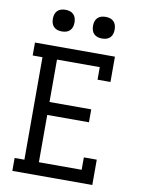

<svg xmlns="http://www.w3.org/2000/svg" viewBox="-101 -1015 802 1083"><g transform="rotate(10 300.0 -473.5)"><path d="M47 0V-74H103V-661H47V-735H505V-590H431V-662H186V-419H425V-345H186V-74H431V-145H505V0ZM415 -823Q402 -823 390 -826.5Q378 -830 369 -839Q360 -848 356.5 -860Q353 -872 353 -885Q353 -898 356.5 -910Q360 -922 369 -931Q378 -940 390 -943.5Q402 -947 415 -947Q428 -947 440 -943.5Q452 -940 461 -931Q470 -922 473.5 -910Q477 -898 477 -885Q477 -872 473.5 -860Q470 -848 461 -839Q452 -830 440 -826.5Q428 -823 415 -823ZM185 -823Q172 -823 160 -826.5Q148 -830 139 -839Q130 -848 126.5 -860Q123 -872 123 -885Q123 -898 126.5 -910Q130 -922 139 -931Q148 -940 160 -943.5Q172 -947 185 -947Q198 -947 210 -943.5Q222 -940 231 -931Q240 -922 243.5 -910Q247 -898 247 -885Q247 -872 243.5 -860Q240 -848 231 -839Q222 -830 210 -826.5Q198 -823 185 -823Z"/></g></svg>

Font: Iosevka HT Extended
Style: Regular
Weight: 400
Width: 7
Monospace: yes
Designer: Belleve Invis
Foundry: Belleve Invis
Version: Version 32.3.0; ttfautohint (v1.8.4)